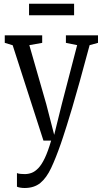

<svg xmlns="http://www.w3.org/2000/svg" viewBox="-20 -738 541 1008"><path d="M109 249Q97 249 85.8 247Q74.5 245 69 242V170.5Q74.5 173.5 87 174.8Q99.5 176 110 176Q128.5 176 146 169.5Q163.5 163 181 145Q198.5 127 215.2 92Q232 57 248.5 0H208L46.5 -500.5L5 -513V-552.5H201.5V-513L134 -501L223 -191L264.5 -30L304.5 -191.5L385 -501L326 -513V-552.5H494.5V-513L450.5 -501Q421 -391 398.5 -310Q376 -229 359 -172Q342 -115 330.2 -77.8Q318.5 -40.5 311 -18.2Q303.5 4 299.5 16Q273 92 248.5 144Q224 196 191.8 222.5Q159.5 249 109 249ZM369 -718.5V-658H132.5V-718.5Z"/></svg>

Font: Merriweather 24pt SemiCondensed Light
Style: Regular
Weight: 300
Width: 4
Designer: Eben Sorkin
Foundry: Eben Sorkin
Version: Version 2.100